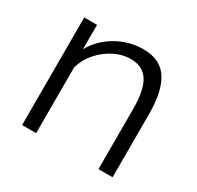

<svg xmlns="http://www.w3.org/2000/svg" viewBox="-121 -668 825 805"><g transform="rotate(30 291.5 -265.0)"><path d="M513.2 0H444.8V-291Q444.8 -382.8 417.7 -425.3Q390.6 -467.8 333 -467.8Q272 -467.8 216.8 -425Q161.6 -382.3 143.1 -318.8V0H75.2V-521H137.2V-402.8Q168.9 -460.4 228.8 -495.1Q288.6 -529.8 357.9 -529.8Q400.4 -529.8 430.9 -514.4Q461.4 -499 479.2 -468.8Q497.1 -438.5 505.1 -398.4Q513.2 -358.4 513.2 -305.2Z"/></g></svg>

Font: Rawline
Style: Regular
Weight: 400
Designer: Matt McInerney, Pablo Impallari, Rodrigo Fuenzalida
Foundry: Matt McInerney, Pablo Impallari, Rodrigo Fuenzalida
Version: Version 4.020;PS 004.020;hotconv 1.0.88;makeotf.lib2.5.64775